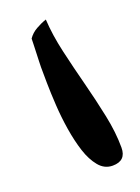

<svg xmlns="http://www.w3.org/2000/svg" viewBox="-105 -552 440 604"><g transform="rotate(-20 115.0 -250.0)"><path d="M60.5 -366.2Q60.5 -372.1 61 -385.3Q61.5 -398.4 62 -413.1Q62.5 -427.7 63 -441.4Q63.5 -455.1 63.5 -460.9Q74.2 -476.6 91.3 -486.3Q108.4 -496.1 126 -502Q128.9 -449.2 142.6 -389.6Q156.2 -330.1 171.9 -270Q187.5 -210 199.7 -151.4Q211.9 -92.8 211.9 -42Q211.9 2 167 2Q139.6 2 121.1 -20.5Q102.5 -43 91.3 -77.6Q80.1 -112.3 73.2 -154.8Q66.4 -197.3 64 -238.3Q61.5 -279.3 61 -313.5Q60.5 -347.7 60.5 -366.2Z"/></g></svg>

Font: Gloria Hallelujah
Style: Regular
Weight: 400
Designer: Kimberly Geswein
Foundry: Kimberly Geswein
Version: Version 1.004 2010